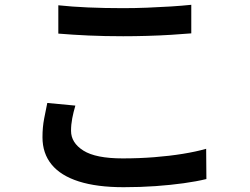

<svg xmlns="http://www.w3.org/2000/svg" viewBox="-20 -742 1040 800"><path d="M223 -720Q278 -714 346.5 -711Q415 -708 493 -708Q542 -708 593 -710Q644 -712 691.5 -715Q739 -718 777 -722V-603Q742 -600 694 -597Q646 -594 593.5 -592.5Q541 -591 493 -591Q416 -591 349.5 -594Q283 -597 223 -602ZM294 -302Q286 -275 281 -249Q276 -223 276 -197Q276 -147 327.5 -114.5Q379 -82 491 -82Q559 -82 622.5 -87Q686 -92 741.5 -101Q797 -110 839 -122L840 4Q799 14 745 21.5Q691 29 628 33.5Q565 38 495 38Q384 38 308.5 14Q233 -10 195 -56.5Q157 -103 157 -170Q157 -212 164 -248Q171 -284 177 -313Z"/></svg>

Font: Noto Sans SC SemiBold
Style: Regular
Weight: 600
Designer: Ryoko NISHIZUKA 西塚涼子 (kana, bopomofo & ideographs); Paul D. Hunt (Latin, Greek & Cyrillic); Sandoll Communications 산돌커뮤니
Foundry: Adobe
Version: Version 2.004-H2;hotconv 1.0.118;makeotfexe 2.5.65603